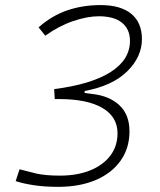

<svg xmlns="http://www.w3.org/2000/svg" viewBox="-20 -723 626 753"><path d="M208 9.8Q156.2 9.8 114.7 3.7Q73.2 -2.4 41.5 -12.7L56.6 -59.1Q85.4 -51.3 121.3 -42.7Q157.2 -34.2 214.8 -34.2Q282.7 -34.2 333.5 -54.7Q384.3 -75.2 412.6 -112.5Q440.9 -149.9 440.9 -200.2Q440.9 -265.1 381.3 -299.8Q321.8 -334.5 210.9 -334.5H194.8L192.4 -373.5Q337.9 -392.1 413.8 -440.4Q489.7 -488.8 489.7 -562.5Q489.7 -608.4 458.5 -633.8Q427.2 -659.2 367.7 -659.2Q322.8 -659.2 267.6 -640.6Q212.4 -622.1 157.7 -583L131.3 -615.7Q183.1 -661.6 243.9 -682.4Q304.7 -703.1 374.5 -703.1Q453.1 -703.1 494.9 -668.7Q536.6 -634.3 536.6 -569.8Q536.6 -500 478.8 -443.1Q420.9 -386.2 312 -366.2V-358.4L341.8 -354.5Q408.7 -347.2 448.2 -310.3Q487.8 -273.4 487.8 -208Q487.8 -142.1 453.1 -93Q418.5 -43.9 355.7 -17.1Q293 9.8 208 9.8Z"/></svg>

Font: CaskaydiaCove NF ExtraLight
Style: Italic
Weight: 200
Italic angle: -10°
Designer: Aaron Bell
Foundry: Saja Typeworks
Version: Version 2111.001; VTT 6.35;Nerd Fonts 3.2.1